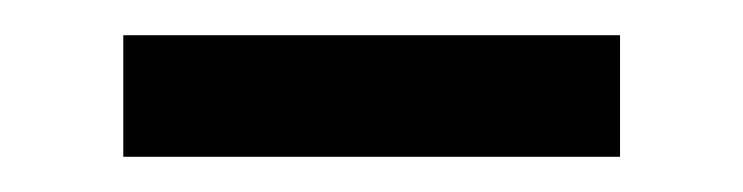

<svg xmlns="http://www.w3.org/2000/svg" viewBox="-20 -701 422 109"><path d="M50 -612V-681H332V-612Z"/></svg>

Font: Murecho Thin Medium
Style: Regular
Weight: 500
Version: Version 1.010